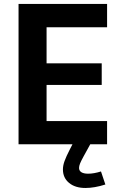

<svg xmlns="http://www.w3.org/2000/svg" viewBox="-20 -729 582 970"><path d="M521 -117.5H215.3V-299.8H493.9V-409H215.3V-591.1H521V-709.1H73.7V0H521ZM490.2 137.2Q454.3 148.5 425.2 148.5Q403 148.5 391.2 141.1Q379.4 133.7 379.4 119.5Q379.4 109.9 384.4 97.1Q389.5 84.4 401.8 61.9L436 -0.2L434.4 -1.5L346.2 -2.5V-0.2L332.6 26.3Q314.2 62.1 306.1 84.7Q297.9 107.3 297.9 127Q297.9 169.5 329 195.1Q360 220.7 411.6 220.7Q457.6 220.7 512.3 203.1Z"/></svg>

Font: Estedad-FD VF
Style: Regular
Weight: 100
Designer: Amin Abedi
Version: Version 7.3